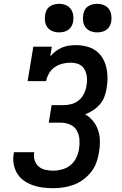

<svg xmlns="http://www.w3.org/2000/svg" viewBox="-20 -980 640 1008"><path d="M259 8Q231 8 203.5 4.5Q176 1 151 -8Q126 -17 105 -32Q84 -47 70.5 -69Q57 -91 52 -118Q47 -145 52 -173Q52 -175 52.5 -177Q53 -179 53 -181H160Q160 -180 159.5 -179Q159 -178 159 -177Q156 -156 162.5 -137Q169 -118 183.5 -105.5Q198 -93 218 -88.5Q238 -84 259 -84Q282 -84 306 -90.5Q330 -97 349.5 -112.5Q369 -128 380 -151Q391 -174 395 -197Q399 -223 397 -248.5Q395 -274 383 -295Q371 -316 348 -326Q325 -336 299 -336H236L251 -428H315Q335 -428 356.5 -434Q378 -440 395 -454.5Q412 -469 421.5 -489Q431 -509 434 -530Q437 -545 437 -560Q437 -575 434 -589Q431 -603 424 -615.5Q417 -628 406 -636Q395 -644 380.5 -647.5Q366 -651 351 -651Q329 -651 307.5 -645.5Q286 -640 267.5 -627.5Q249 -615 237.5 -595Q226 -575 222 -554H125L155 -735H252L244 -684Q257 -699 272.5 -711Q288 -723 306 -730.5Q324 -738 342.5 -740.5Q361 -743 379 -743Q406 -743 433 -736.5Q460 -730 481.5 -715Q503 -700 517 -677.5Q531 -655 537.5 -629Q544 -603 544.5 -575Q545 -547 540 -519Q537 -497 529 -474.5Q521 -452 505.5 -433.5Q490 -415 469.5 -401.5Q449 -388 427 -380Q451 -366 468.5 -344.5Q486 -323 495 -296.5Q504 -270 504.5 -240.5Q505 -211 500 -182Q496 -155 486.5 -128Q477 -101 459 -78Q441 -55 417.5 -37.5Q394 -20 367 -10Q340 0 313 4Q286 8 259 8ZM490 -810Q472 -810 455.5 -816.5Q439 -823 429 -836.5Q419 -850 416.5 -867.5Q414 -885 417 -903Q419 -916 425 -927.5Q431 -939 442 -946.5Q453 -954 465.5 -957Q478 -960 490 -960Q508 -960 524.5 -953.5Q541 -947 551 -933.5Q561 -920 564 -902.5Q567 -885 564 -867Q562 -854 555.5 -842.5Q549 -831 538.5 -823.5Q528 -816 515.5 -813Q503 -810 490 -810ZM290 -810Q272 -810 255.5 -816.5Q239 -823 229 -836.5Q219 -850 216.5 -867.5Q214 -885 217 -903Q219 -916 225 -927.5Q231 -939 242 -946.5Q253 -954 265.5 -957Q278 -960 290 -960Q308 -960 324.5 -953.5Q341 -947 351 -933.5Q361 -920 364 -902.5Q367 -885 364 -867Q362 -854 355.5 -842.5Q349 -831 338.5 -823.5Q328 -816 315.5 -813Q303 -810 290 -810Z"/></svg>

Font: Iosevka Curly Slab SmBdEx
Style: Italic
Weight: 600
Width: 7
Italic angle: -9°
Monospace: yes
Designer: Belleve Invis
Foundry: Belleve Invis
Version: Version 11.1.0; ttfautohint (v1.8.3)